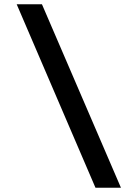

<svg xmlns="http://www.w3.org/2000/svg" viewBox="-20 -706 642 897"><path d="M176 -686 545 171H426L58 -686Z"/></svg>

Font: Chivo ExtraBold Italic
Style: Regular
Weight: 800
Italic angle: -8.05°
Designer: Hector Gatti
Foundry: Omnibus-Type
Version: Version 1.007